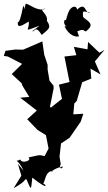

<svg xmlns="http://www.w3.org/2000/svg" viewBox="-37 -770 573 1016"><path d="M58 97 76 160 35 226C115 181 84 180 103 179C132 248 126 231 134 170C222 240 209 208 191 200C202 196 201 133 243 135C221 153 242 120 297 111C278 145 277 80 286 108L278 59L286 -11L336 -44L332 -42L390 -126L404 -168L351 -165L356 -222L369 -236L398 -335L446 -354L442 -407L495 -376L465 -445L516 -506L489 -491L429 -548L426 -509L354 -522L367 -478L304 -471L331 -336L275 -322L291 -247L235 -203L263 -200L227 -203L247 -303L246 -317L225 -343L215 -402V-427L197 -481L187 -551L85 -507L44 -508L-8 -501L-17 -474L4 -471L80 -432L25 -378L77 -330L82 -316L118 -257L70 -253L158 -185L107 -139L162 -82C177 -73 191 -64 206 -55L220 16L199 56C166 47 169 52 114 63C134 82 75 97 71 74C33 93 54 58 87 133ZM134 -605C147 -598 148 -642 184 -585C218 -615 238 -622 211 -660C220 -699 155 -723 205 -724C159 -706 118 -751 99 -750C85 -701 96 -727 86 -740C72 -668 65 -653 57 -652C55 -619 77 -633 115 -656C122 -610 76 -599 172 -634ZM372 -604C423 -628 402 -585 430 -615C466 -649 413 -664 402 -682C403 -711 393 -715 440 -702C413 -692 419 -766 371 -719C367 -749 325 -735 319 -680C316 -739 323 -653 305 -664C292 -634 332 -625 304 -632C327 -581 366 -572 381 -578Z"/></svg>

Font: Asimov Aggro
Style: Medium
Weight: 500
Designer: Google
Version: Version 2.000980; 2014